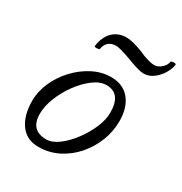

<svg xmlns="http://www.w3.org/2000/svg" viewBox="-149 -724 807 850"><g transform="rotate(30 254.5 -299.0)"><path d="M164 13Q104 13 71.5 -31.5Q39 -76 39 -151Q39 -199 60 -246Q81 -293 117 -331.5Q153 -370 198 -393Q243 -416 290 -416Q352 -416 385.5 -375Q419 -334 419 -264Q419 -212 399.5 -162.5Q380 -113 345.5 -73.5Q311 -34 264.5 -10.5Q218 13 164 13ZM178 -33Q207 -33 239.5 -57Q272 -81 300.5 -119Q329 -157 347 -199Q365 -241 365 -277Q365 -375 290 -375Q258 -375 224 -349.5Q190 -324 161 -284.5Q132 -245 114.5 -200.5Q97 -156 97 -118Q97 -33 178 -33ZM184 -499Q183 -495 170.5 -494.5Q158 -494 158 -499Q165 -549 192.5 -575.5Q220 -602 262 -602Q291 -602 346 -581Q374 -568 394.5 -562.5Q415 -557 426 -557Q447 -557 464 -573Q481 -589 483 -606Q484 -610 496.5 -610.5Q509 -611 509 -606Q506 -583 491.5 -559Q477 -535 454.5 -518Q432 -501 405 -501Q381 -501 322 -524Q292 -535 271 -541Q250 -547 240 -547Q216 -547 201.5 -534Q187 -521 184 -499Z"/></g></svg>

Font: Junicode SmExp
Style: Italic
Weight: 400
Width: 6
Italic angle: -11°
Designer: Peter S. Baker
Version: Version 2.205; ttfautohint (v1.8.4)